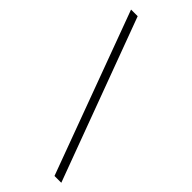

<svg xmlns="http://www.w3.org/2000/svg" viewBox="-232 -756 798 798"><g transform="rotate(45 167.0 -357.0)"><path d="M55 -714 320 0H280L16 -714Z"/></g></svg>

Font: Noto Sans Ethiopic SemiCondensed ExtraLight
Style: Regular
Weight: 200
Width: 4
Designer: Monotype Design Team
Foundry: Monotype Imaging Inc.
Version: Version 2.102; ttfautohint (v1.8.4.7-5d5b)